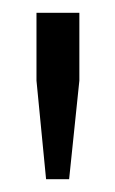

<svg xmlns="http://www.w3.org/2000/svg" viewBox="-20 -749 180 300"><path d="M37 -623V-729H104V-623L88 -469H52Z"/></svg>

Font: Mona Sans Condensed
Style: Regular
Weight: 400
Width: 3
Designer: Deni Anggara
Foundry: GitHub
Version: Version 2.000